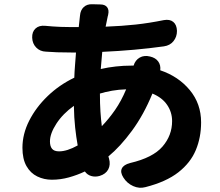

<svg xmlns="http://www.w3.org/2000/svg" viewBox="-20 -830 1040 907"><path d="M689 -563Q715 -557 727.5 -539.5Q740 -522 737 -498Q823 -469 876.5 -404.5Q930 -340 930 -252Q930 -181 905 -121Q880 -61 822.5 -16Q765 29 667 54Q638 62 609 49Q580 36 563 9Q547 -16 555.5 -34Q564 -52 595 -60Q702 -85 747.5 -137.5Q793 -190 793 -258Q793 -300 769.5 -334.5Q746 -369 700 -388Q659 -288 603.5 -212.5Q548 -137 492 -91L495 -81Q503 -52 491.5 -30Q480 -8 451 1Q430 7 411 1.5Q392 -4 381 -20Q345 -3 305.5 8Q266 19 225 19Q188 19 156 3.5Q124 -12 105 -45.5Q86 -79 86 -132Q86 -197 118 -260Q150 -323 205 -376Q260 -429 331 -463Q332 -493 334.5 -523Q337 -553 339 -582H316Q274 -582 250 -583Q226 -584 197 -586Q169 -587 151 -605.5Q133 -624 132 -652Q131 -680 148 -695.5Q165 -711 194 -708Q214 -706 230 -705Q246 -704 266.5 -703Q287 -702 320 -702H352L357 -748Q357 -749 357.5 -752.5Q358 -756 358 -757Q360 -782 375.5 -796.5Q391 -811 416 -810L454 -809Q476 -809 486 -796Q496 -783 491 -761Q491 -759 490.5 -758Q490 -757 489 -753L479 -704Q557 -707 621 -714Q685 -721 754 -735Q782 -740 798.5 -726.5Q815 -713 816 -684Q816 -656 799.5 -635.5Q783 -615 754 -611Q618 -592 463 -585L456 -504Q491 -512 527.5 -516Q564 -520 600 -520H611Q619 -546 640 -558Q661 -570 689 -563ZM576 -408Q541 -407 509.5 -401.5Q478 -396 452 -388Q452 -340 454.5 -302.5Q457 -265 461 -234Q494 -268 523.5 -310.5Q553 -353 576 -408ZM347 -143Q340 -182 335 -227.5Q330 -273 329 -330Q277 -293 246.5 -246Q216 -199 216 -162Q216 -139 226 -127Q236 -115 259 -115Q297 -115 347 -143Z"/></svg>

Font: Chiron GoRound TC EB
Style: Regular
Weight: 700
Designer: Ryoko NISHIZUKA 西塚涼子 (kana, bopomofo & ideographs); Paul D. Hunt (Latin, Greek & Cyrillic); Sandoll Communications 산돌커뮤니
Foundry: Adobe
Version: Version 1.000;hotconv 1.1.1;makeotfexe 2.6.0